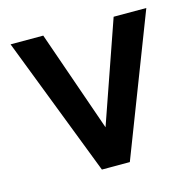

<svg xmlns="http://www.w3.org/2000/svg" viewBox="-80 -582 673 664"><g transform="rotate(-15 256.0 -250.0)"><path d="M499 -500 306 0H206L13 -500H130L256 -138L382 -500Z"/></g></svg>

Font: Sarabun SemiBold
Style: Regular
Weight: 600
Designer: Suppakit Chalermlarp | Katatrad Co.,Ltd.
Foundry: Cadson Demak Co.,Ltd.
Version: Version 1.000; ttfautohint (v1.6)